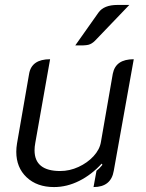

<svg xmlns="http://www.w3.org/2000/svg" viewBox="-20 -749 590 778"><path d="M441 -57Q430 9 359 9L371 -57Q382 -65 395 -81L392 -86Q351 -41 301 -16Q251 9 199 9Q130 9 88 -30.5Q46 -70 46 -134Q46 -150 49 -168L98 -450Q108 -509 183 -509L123 -170Q120 -154 120 -140Q120 -56 224 -56Q262 -56 298 -72.5Q334 -89 359 -116Q384 -143 389 -174L437 -450Q443 -480 464 -494.5Q485 -509 522 -509ZM379 -698Q401 -729 456 -729H504L365 -584Q352 -571 338 -567.5Q324 -564 285 -565Z"/></svg>

Font: K2D Light
Style: Italic
Weight: 300
Italic angle: -10°
Designer: Katatrad Aksorn Co.,Ltd.
Foundry: Cadson Demak Co.,Ltd.
Version: Version 1.000; ttfautohint (v1.6)